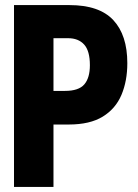

<svg xmlns="http://www.w3.org/2000/svg" viewBox="-20 -734 540 754"><path d="M35 0V-714H253Q370 -714 425 -655Q480 -596 480 -486Q480 -416 457 -361.5Q434 -307 383.5 -276Q333 -245 250 -245H190V0ZM190 -377H235Q289 -377 311 -402.5Q333 -428 333 -478Q333 -534 310.5 -559Q288 -584 247 -584H190Z"/></svg>

Font: Noto Sans Mono ExtraCondensed Black
Style: Regular
Weight: 900
Width: 2
Designer: Monotype Design Team
Foundry: Monotype Imaging Inc.
Version: Version 2.014